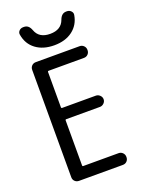

<svg xmlns="http://www.w3.org/2000/svg" viewBox="-172 -1028 844 1110"><g transform="rotate(-20 250.0 -472.5)"><path d="M115.2 0Q100.6 0 90.3 -9.8Q80.1 -19.5 80.1 -35.2V-695.3Q80.1 -710 89.8 -720.2Q99.6 -730.5 115.2 -730.5H384.8Q399.4 -730.5 409.7 -720.2Q419.9 -710 419.9 -695.3V-693.4Q419.9 -678.7 410.2 -668.5Q400.4 -658.2 384.8 -658.2H167Q162.1 -658.2 162.1 -653.3V-434.6Q162.1 -429.7 167 -429.7H375Q388.7 -429.7 399.4 -419.4Q410.2 -409.2 410.2 -395Q410.2 -380.9 399.4 -370.6Q388.7 -360.4 375 -360.4H167Q162.1 -360.4 162.1 -355.5V-77.1Q162.1 -72.3 167 -72.3H384.8Q399.4 -72.3 409.7 -62Q419.9 -51.8 419.9 -37.1V-35.2Q419.9 -20.5 410.2 -10.3Q400.4 0 384.8 0ZM83 -910.2Q80.1 -923.8 89.8 -934.6Q99.6 -945.3 115.2 -945.3H120.1Q149.4 -945.3 162.1 -910.2Q181.6 -855.5 250 -855.5Q318.4 -855.5 337.9 -910.2Q350.6 -945.3 379.9 -945.3H384.8Q399.4 -945.3 409.7 -934.6Q419.9 -923.8 417 -910.2Q407.2 -852.5 362.8 -818.8Q318.4 -785.2 250 -785.2Q181.6 -785.2 137.2 -818.4Q92.8 -851.6 83 -910.2Z"/></g></svg>

Font: Rounded-L Mgen+ 2m regular
Style: Regular
Weight: 400
Designer: [Source Han Sans]
Ryoko NISHIZUKA  (kana & ideographs); Paul D. Hunt (Latin, Greek & Cyrillic); Wenlong ZHANG  (bopomofo
Version: Version 1.059.20150602